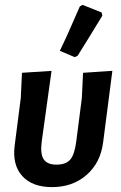

<svg xmlns="http://www.w3.org/2000/svg" viewBox="-20 -758 496 786"><path d="M307 -732 318 -738 396 -707 399 -694Q345 -605 298 -530L286 -524L225 -550Q253 -607 307 -732ZM193 8Q112 8 71 -37.5Q30 -83 40 -162L65 -356L70 -460L191 -468L151 -180Q144 -129 158.5 -106.5Q173 -84 211 -84Q249 -84 267 -104Q285 -124 292 -178L315 -356L320 -460L440 -468L402 -174Q391 -91 334 -41.5Q277 8 193 8Z"/></svg>

Font: Alegreya Sans SC
Style: Bold Italic
Weight: 700
Italic angle: -7°
Designer: Juan Pablo del Peral
Foundry: Huerta Tipografica
Version: Version 2.007